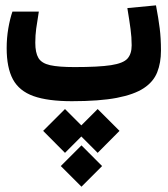

<svg xmlns="http://www.w3.org/2000/svg" viewBox="-20 -374 626 717"><path d="M248.5 3.9Q158.7 3.9 105.2 -15.1Q51.8 -34.2 28.3 -77.6Q4.9 -121.1 4.9 -194.3Q4.9 -231.9 11 -267.8Q17.1 -303.7 26.4 -330.6H125Q118.7 -292 115.2 -267.1Q111.8 -242.2 111.8 -214.4Q111.8 -177.2 123.5 -157.5Q135.3 -137.7 167 -130.6Q198.7 -123.5 258.3 -123.5Q348.6 -123.5 394.5 -130.6Q440.4 -137.7 456.1 -155.3Q471.7 -172.9 471.7 -204.6Q471.7 -234.9 467.5 -265.6Q463.4 -296.4 455.6 -343.8L562.5 -354Q571.8 -305.2 576.4 -268.1Q581.1 -231 581.1 -185.1Q581.1 -139.6 567.1 -104.2Q553.2 -68.8 517.1 -44.9Q481 -21 416 -8.5Q351.1 3.9 248.5 3.9ZM344.7 33.2 426.3 114.7 344.7 196.8 283.7 135.7 222.7 196.8 141.1 114.7 222.7 33.2 283.7 94.2ZM284.2 168.9 361.3 246.1 284.2 323.2 207 246.1Z"/></svg>

Font: CaskaydiaCove NF SemiBold
Style: Regular
Weight: 600
Designer: Aaron Bell
Foundry: Saja Typeworks
Version: Version 2111.001; VTT 6.35;Nerd Fonts 3.2.1